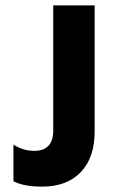

<svg xmlns="http://www.w3.org/2000/svg" viewBox="-20 -693 432 714"><path d="M332 -204Q332 -107 280.5 -53Q229 1 137 1Q68 1 30 -19V-155Q67 -132 107 -132Q178 -132 178 -208V-673H332Z"/></svg>

Font: Hind Vadodara
Style: Bold
Weight: 700
Designer: Hitesh Malaviya
Foundry: Indian Type Foundry
Version: Version 0.702;PS 1.0;hotconv 1.0.81;makeotf.lib2.5.63406